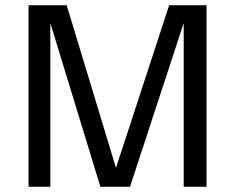

<svg xmlns="http://www.w3.org/2000/svg" viewBox="-20 -720 906 740"><path d="M90 0V-700H237L427 -73L632 -700H776V0H688V-631L481 0H367L174 -631V0Z"/></svg>

Font: Hedvig Letters Sans
Style: Regular
Weight: 400
Designer: Alexander Örn & Tor Weibull
Foundry: Kanon Foundry
Version: Version 1.000; ttfautohint (v1.8.4.7-5d5b)